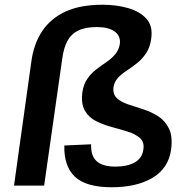

<svg xmlns="http://www.w3.org/2000/svg" viewBox="-20 -782 772 809"><path d="M451 7Q343 7 296 -37Q249 -81 251 -169L364 -174Q362 -126 387 -103Q412 -80 467 -80Q516 -80 547.5 -97.5Q579 -115 584 -152Q589 -183 570 -200Q551 -217 519.5 -227Q488 -237 452 -246.5Q416 -256 385 -271.5Q354 -287 337.5 -316Q321 -345 327 -393Q332 -427 348 -450Q364 -473 385.5 -489.5Q407 -506 428.5 -520.5Q450 -535 465.5 -553.5Q481 -572 485 -597Q489 -630 463.5 -649Q438 -668 388 -668Q339 -668 309 -653Q279 -638 263.5 -608.5Q248 -579 242 -533L166 0H39L112 -522Q122 -597 157.5 -650.5Q193 -704 255.5 -733Q318 -762 412 -762Q470 -762 519.5 -748Q569 -734 597 -703Q625 -672 617 -618Q612 -582 595.5 -557.5Q579 -533 557.5 -516Q536 -499 514 -484.5Q492 -470 477 -454Q462 -438 458 -414Q455 -385 472.5 -368.5Q490 -352 520.5 -342Q551 -332 585 -321Q619 -310 648 -291Q677 -272 692.5 -239Q708 -206 701 -152Q690 -73 623 -33Q556 7 451 7Z"/></svg>

Font: Pathway Extreme 8pt Thin 12pt SemiBold
Style: Italic
Weight: 600
Italic angle: -8°
Version: Version 1.001;gftools[0.9.26]